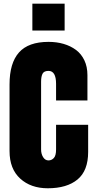

<svg xmlns="http://www.w3.org/2000/svg" viewBox="-20 -1011 525 1040"><path d="M155.3 -845.7V-991.2H330.1V-845.7ZM457.5 -335V-188Q457.5 -86.4 399.9 -38.8Q342.3 8.8 238.8 8.8Q147 8.8 89.4 -43.7Q31.7 -96.2 31.7 -192.9V-553.7Q31.7 -669.4 82.8 -726.8Q133.8 -784.2 242.7 -784.2Q287.1 -784.2 324.7 -773.2Q362.3 -762.2 391.4 -740.7Q420.4 -719.2 437 -684.3Q453.6 -649.4 453.6 -604V-466.8H283.7V-557.1Q283.7 -627 242.7 -627Q218.3 -627 210.4 -611.6Q202.6 -596.2 202.6 -568.8V-201.2Q202.6 -177.2 213.6 -159.7Q224.6 -142.1 242.7 -142.1Q259.3 -142.1 271.5 -155Q283.7 -168 283.7 -201.2V-335Z"/></svg>

Font: Anton
Style: Regular
Weight: 400
Foundry: vernon adams
Version: Version 1.000